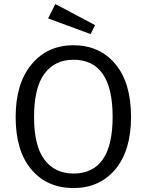

<svg xmlns="http://www.w3.org/2000/svg" viewBox="-20 -926 732 958"><path d="M255.9 -905.8 454.1 -800.8 432.1 -755.9 220.2 -834ZM346.2 -700.2Q477.1 -700.2 555.4 -606.7Q633.8 -513.2 633.8 -342.8Q633.8 -175.3 555.7 -81.5Q477.5 12.2 346.2 12.2Q214.8 12.2 136.5 -80.3Q58.1 -172.9 58.1 -341.8Q58.1 -509.3 137.2 -604.7Q216.3 -700.2 346.2 -700.2ZM346.2 -627.9Q253.4 -627.9 201.7 -558.1Q149.9 -488.3 149.9 -341.8Q149.9 -197.8 202.1 -128.9Q254.4 -60.1 346.2 -60.1Q542 -60.1 542 -342.8Q542 -627.9 346.2 -627.9Z"/></svg>

Font: Fira Sans Book
Style: Regular
Weight: 350
Designer: Carrois Corporate & Edenspiekermann AG
Foundry: Carrois Corporate GbR & Edenspiekermann AG
Version: Version 4.203;PS 004.203;hotconv 1.0.88;makeotf.lib2.5.64775